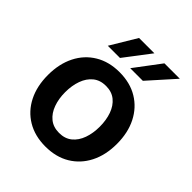

<svg xmlns="http://www.w3.org/2000/svg" viewBox="-210 -887 1029 1029"><g transform="rotate(45 304.0 -372.5)"><path d="M303.7 10.7Q224.1 10.7 165.3 -24.4Q106.4 -59.6 74.5 -122.8Q42.5 -186 42.5 -270.5Q42.5 -355 74.5 -418.5Q106.4 -481.9 165.3 -517.3Q224.1 -552.7 303.7 -552.7Q383.8 -552.7 442.4 -517.3Q501 -481.9 533.2 -418.5Q565.4 -355 565.4 -270.5Q565.4 -186 533.2 -122.8Q501 -59.6 442.4 -24.4Q383.8 10.7 303.7 10.7ZM304.2 -92.8Q348.1 -92.8 377.2 -116.5Q406.2 -140.1 420.7 -180.7Q435.1 -221.2 435.1 -270.5Q435.1 -320.8 420.7 -361.3Q406.2 -401.9 377.2 -425.5Q348.1 -449.2 304.2 -449.2Q260.3 -449.2 231.2 -425.5Q202.1 -401.9 187.5 -361.3Q172.9 -320.8 172.9 -270.5Q172.9 -221.2 187.5 -180.7Q202.1 -140.1 231.2 -116.5Q260.3 -92.8 304.2 -92.8ZM328.6 -607.9 439.9 -755.9H556.6L424.3 -607.9ZM158.7 -607.9 247.6 -755.9H363.8L251 -607.9Z"/></g></svg>

Font: Inter Semi Bold
Style: Regular
Weight: 600
Designer: Rasmus Andersson
Foundry: rsms
Version: Version 4.000;git-e0f93cc